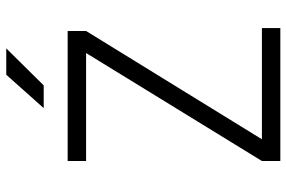

<svg xmlns="http://www.w3.org/2000/svg" viewBox="-174 -760 934 626"><g transform="rotate(-90 293.0 -447.0)"><path d="M81.1 0V-60.1L433.1 -633.3H81.1V-693.4H504.9V-633.3L151.9 -60.1H514.6V0ZM253.4 -771.5 362.3 -893.6H448.2L327.6 -771.5Z"/></g></svg>

Font: Cascadia Code NF Light
Style: Regular
Weight: 300
Monospace: yes
Designer: Aaron Bell
Foundry: Saja Typeworks
Version: Version 2404.023; ttfautohint (v1.8.4)